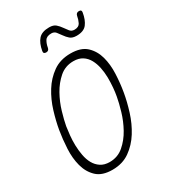

<svg xmlns="http://www.w3.org/2000/svg" viewBox="-226 -1058 1052 1182"><g transform="rotate(-30 300.0 -467.5)"><path d="M227 -40Q284 -40 326 -76Q368 -112 396.5 -163.5Q425 -215 441.5 -271Q458 -327 465 -367Q470 -393 473 -427.5Q476 -462 475.5 -497.5Q475 -533 468 -567.5Q461 -602 446 -629.5Q431 -657 405.5 -673.5Q380 -690 342 -690Q284 -690 242.5 -654Q201 -618 172.5 -567Q144 -516 127.5 -460Q111 -404 104 -365Q100 -339 96.5 -304.5Q93 -270 94 -234Q95 -198 101.5 -163Q108 -128 123 -101Q138 -74 163.5 -57Q189 -40 227 -40ZM218 10Q145 10 106.5 -26.5Q68 -63 53 -119Q38 -175 41.5 -241Q45 -307 55 -367Q65 -425 85 -490.5Q105 -556 139.5 -611.5Q174 -667 225.5 -703.5Q277 -740 350 -740Q424 -740 462.5 -704Q501 -668 516 -613Q531 -558 528 -492.5Q525 -427 515 -369Q505 -309 484 -242Q463 -175 428 -119Q393 -63 341.5 -26.5Q290 10 218 10ZM248 -840Q246 -830 240.5 -825Q235 -820 225 -820Q215 -820 210.5 -825Q206 -830 208 -840Q217 -891 241 -918Q265 -945 317 -945Q347 -945 363 -931Q379 -917 391 -899.5Q403 -882 414.5 -868Q426 -854 446 -854Q477 -854 487.5 -875Q498 -896 502 -920Q504 -930 510 -935Q516 -940 526 -940Q536 -940 540 -935Q544 -930 542 -920Q534 -872 512 -843.5Q490 -815 439 -815Q409 -815 393 -829Q377 -843 365 -860.5Q353 -878 341.5 -892Q330 -906 310 -906Q276 -906 264 -885.5Q252 -865 248 -840Z"/></g></svg>

Font: Maple Mono NL Thin
Style: Italic
Weight: 250
Italic angle: -10°
Monospace: yes
Designer: subframe7536
Version: Version 7.000